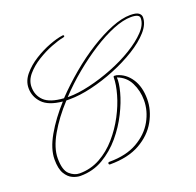

<svg xmlns="http://www.w3.org/2000/svg" viewBox="-105 -672 809 791"><g transform="rotate(-20 299.5 -276.5)"><path d="M246 -561Q251 -562 252.5 -558Q254 -554 246 -552Q224 -548 192 -535.5Q160 -523 128.5 -503.5Q97 -484 75.5 -459Q54 -434 54 -405Q54 -368 79 -344Q104 -320 164 -316Q207 -361 256.5 -402.5Q306 -444 357 -476Q408 -508 454.5 -526.5Q501 -545 537 -545Q563 -545 573.5 -537.5Q584 -530 584 -518Q584 -488 557 -457.5Q530 -427 485.5 -399.5Q441 -372 388 -350.5Q335 -329 282 -316.5Q229 -304 185 -304Q177 -304 170 -304Q119 -249 87 -193Q55 -137 55 -92Q55 -40 75.5 -21.5Q96 -3 119 -3Q168 -3 209.5 -26Q251 -49 283.5 -86.5Q316 -124 339 -167.5Q362 -211 374 -253.5Q386 -296 386 -327Q386 -332 391 -332Q396 -332 400 -331Q438 -321 461.5 -285.5Q485 -250 485 -196Q485 -147 459 -100.5Q433 -54 381 -24.5Q329 5 250 5Q244 5 244 -0.5Q244 -6 251 -6Q324 -6 373 -34Q422 -62 446.5 -105.5Q471 -149 471 -196Q471 -237 453.5 -272.5Q436 -308 398 -322Q400 -299 389.5 -259Q379 -219 356 -173Q333 -127 298.5 -86Q264 -45 219 -18.5Q174 8 119 8Q103 8 85 0Q67 -8 54 -29.5Q41 -51 41 -92Q41 -138 73 -194Q105 -250 155 -305Q94 -311 67.5 -339Q41 -367 41 -405Q41 -436 63.5 -463Q86 -490 119.5 -511Q153 -532 187.5 -545Q222 -558 246 -561ZM537 -536Q503 -536 458.5 -518Q414 -500 365.5 -469Q317 -438 269 -398.5Q221 -359 180 -315H186Q226 -315 277.5 -327Q329 -339 381 -359.5Q433 -380 476.5 -406.5Q520 -433 547 -461.5Q574 -490 574 -518Q574 -536 537 -536Z"/></g></svg>

Font: Kapakana Light
Style: Regular
Weight: 300
Designer: Kyosuke Nagai
Version: Version 1.000